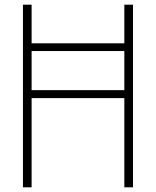

<svg xmlns="http://www.w3.org/2000/svg" viewBox="-20 -800 666 820"><path d="M548 0H511V-381H115V0H78V-780H115V-615H511V-780H548ZM511 -415V-582H115V-415Z"/></svg>

Font: Tanohe Sans ExtraLight
Style: Regular
Weight: 250
Designer: Village Type and Design LLC & Cristiano Sobral
Foundry: Cooper Hewitt Smithsonian Design Museum
Version: Version 1.00;September 29, 2021;FontCreator 13.0.0.2655 64-b